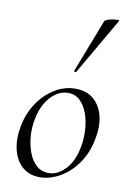

<svg xmlns="http://www.w3.org/2000/svg" viewBox="-85 -783 568 849"><g transform="rotate(10 199.0 -358.5)"><path d="M154 14Q106 14 75 -14Q44 -42 33 -89Q22 -136 33 -193Q44 -252 75 -298.5Q106 -345 150 -372Q194 -399 243 -399Q295 -399 326.5 -370.5Q358 -342 368.5 -295.5Q379 -249 367 -193Q355 -130 321.5 -83Q288 -36 243.5 -11Q199 14 154 14ZM189 -11Q230 -11 264.5 -47.5Q299 -84 311 -149Q318 -186 316 -225.5Q314 -265 302 -299Q290 -333 268 -354Q246 -375 214 -375Q172 -375 137 -338Q102 -301 89 -236Q81 -197 84 -158Q87 -119 99.5 -85.5Q112 -52 134.5 -31.5Q157 -11 189 -11ZM233 -473Q232 -470 226.5 -472Q221 -474 223 -476L316 -716Q318 -719 328 -723Q338 -727 351 -729Q364 -731 373 -731Q382 -731 380 -727Z"/></g></svg>

Font: Cormorant
Style: Italic
Weight: 400
Italic angle: -10°
Designer: Christian Thalmann (Catharsis Fonts)
Foundry: Catharsis Fonts
Version: Version 4.000